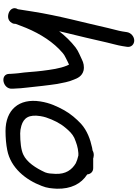

<svg xmlns="http://www.w3.org/2000/svg" viewBox="145 -940 834 1165"><g transform="rotate(90 562.5 -357.0)"><path d="M174.6 -710 170.2 -682C166.5 -658 156.8 -627.5 149.7 -595.7C116.3 -446.3 74.8 -297.9 49.5 -137L35.5 -48C18 -20.1 40.5 -0.7 51.3 4.7C68.8 13.3 101.6 19.2 119.1 -12.1C123.5 -19.8 124.7 -27.3 124.4 -34.7C126.7 -41.9 131.3 -52.5 135.5 -63.9C169.8 -157.1 216.8 -237.7 276.5 -297.4C297.8 -317.2 307.2 -327.4 327.5 -336.8L351.1 -348.7C357.9 -351.7 366.8 -356.6 371.4 -358.4C373 -355.8 375.4 -351.2 378.2 -344C395.4 -301.5 401.9 -252 409.2 -195.6C415.6 -146.5 416.6 -98.4 424 -49.4C426.2 -36.8 425.5 -23.4 427.5 -5.5L427.7 4.5C429.1 63.5 522.6 43 517.5 -13.5L517.3 -23.5C516.5 -55 513.7 -77.7 510.7 -105.4C504.9 -160.4 497.4 -231.2 488.8 -286.9C481.9 -321.3 476.5 -356.3 462.7 -387.3C454.7 -408.8 442.5 -437.3 407.8 -446.4C382.5 -452 359.3 -445.9 341.4 -436.8C322.6 -426.9 290.5 -416.1 266.9 -397.7C230.2 -369.1 199.2 -337 168.9 -298.3C171.7 -310.8 174.7 -324.1 177.7 -335.6C195.7 -407.6 220.6 -513.8 237.5 -588.8C244.2 -618.5 254.6 -652.5 259.2 -682L263.6 -710C267.7 -736 248.6 -754 225.5 -754C201.2 -754 178.5 -734.3 174.6 -710Z M923 -415C939.6 -411.4 957.4 -405.6 969.7 -399.6C1010 -375.7 1037.3 -337.8 1034.4 -275.4C1032.7 -247.5 1032.9 -233.7 1025.3 -213.3C998.9 -155.7 963.4 -102.1 918.3 -81.2C888.9 -66.9 839.7 -62 788.7 -62C774.8 -62 759.2 -64.3 742.6 -69.1C694.3 -83.5 673.1 -115.4 684 -184.5C686 -196.9 688.7 -208.6 692 -218.8C706.8 -263.1 728 -305.3 753.3 -334.9C774.3 -360.3 791 -377.8 816.2 -390.4C848.1 -403.4 872.4 -412.5 908.1 -415ZM999.4 -505H949.4C946.7 -505 947.7 -505.1 942.6 -504.6C933.5 -507.1 913.8 -513.5 892 -501C887.7 -500.5 881.9 -499.6 876.2 -498.5C823.9 -487.2 771.7 -468.2 730.4 -431C699.9 -402.1 671.2 -369.4 648.5 -329.2C625 -285.9 604.3 -243.7 594.9 -184C574.6 -54.6 645.9 27 774.8 27C814.5 27 855.5 23.5 890.4 16.5C998.4 -4.4 1071.3 -96.3 1107.5 -192.2C1121.2 -225.3 1122.7 -253.2 1124.6 -284.9C1126.4 -370 1095.3 -431.8 1037.8 -468.8C1036 -488.5 1022.4 -505 999.4 -505Z"/></g></svg>

Font: Just Breathe
Style: BdObl3
Weight: 400
Foundry: Cannot Into Space Fonts
Version: Version 0.72